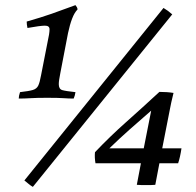

<svg xmlns="http://www.w3.org/2000/svg" viewBox="-20 -719 763 748"><path d="M53 -335Q53 -345 58 -360Q93 -364 108 -368.5Q123 -373 129 -385.5Q135 -398 140 -426L171 -584Q172 -590 172.5 -595.5Q173 -601 173 -605Q173 -619 155 -619Q137 -619 87 -610Q84 -624 84 -635Q140 -651 181.5 -665.5Q223 -680 274 -699Q277 -695 279.5 -691Q282 -687 282 -682Q270 -670 261 -646.5Q252 -623 245 -590L215 -434Q212 -418 210.5 -408.5Q209 -399 209 -391Q209 -372 222.5 -368Q236 -364 274 -360Q272 -346 267 -335Q248 -335 228 -336.5Q208 -338 164 -338Q122 -338 99 -336.5Q76 -335 53 -335ZM651 -663 108 9Q99 4 91.5 -2.5Q84 -9 75 -16L617 -688Q627 -682 634.5 -676.5Q642 -671 651 -663ZM550 2Q542 2 531.5 2Q521 2 513 1L529 -83H352Q348 -105 350 -126Q409 -188 471.5 -243.5Q534 -299 601 -361Q616 -361 630 -360Q644 -359 656 -357Q650 -334 647.5 -321Q645 -308 643 -299L612 -141H687Q682 -107 674 -83H601L585 1Q577 2 567.5 2Q558 2 550 2ZM540 -141 569 -288Q525 -250 484.5 -214Q444 -178 406 -141Z"/></svg>

Font: Tiro Devanagari Marathi
Style: Italic
Weight: 400
Italic angle: -11°
Designer: Devanagari: John Hudson & Fiona Ross, assisted by Paul Hanslow. Latin: John Hudson with Paul Hanslow, assisted by Kaja S
Foundry: Tiro Typeworks Ltd.
Version: Version 1.52